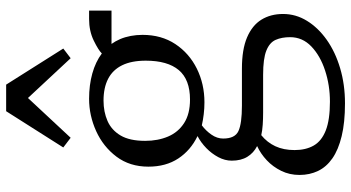

<svg xmlns="http://www.w3.org/2000/svg" viewBox="-279 -597 1143 625"><g transform="rotate(-90 292.5 -284.5)"><path d="M268.5 267Q206 267 161.8 256.2Q117.5 245.5 89.5 226Q61.5 206.5 48.5 179.2Q35.5 152 35.5 119Q35.5 86.5 48.8 59.5Q62 32.5 83.2 12.5Q104.5 -7.5 129.5 -19Q107 -30.5 94.5 -51Q82 -71.5 82 -101.5Q82 -124 93.5 -145.5Q105 -167 123 -184.5Q141 -202 162 -213Q115.5 -235.5 89 -275.8Q62.5 -316 62.5 -373Q62.5 -433.5 95 -476.8Q127.5 -520 178.2 -543Q229 -566 283.5 -566Q328 -566 365.8 -555.5Q403.5 -545 431 -524.5Q441.5 -535.5 472.8 -550.8Q504 -566 543 -566H570.5V-493H462Q471 -480.5 477.8 -464.8Q484.5 -449 488 -430.5Q491.5 -412 491.5 -392Q491.5 -330.5 461.5 -285.2Q431.5 -240 381.5 -215.2Q331.5 -190.5 272 -190.5Q252 -190.5 233.2 -192.8Q214.5 -195 197 -199Q179.5 -186 166.8 -167.8Q154 -149.5 154 -129.5Q154 -91 178.5 -79.8Q203 -68.5 261 -68.5H381.5Q444 -68.5 483.2 -51.8Q522.5 -35 541 -5Q559.5 25 559.5 65.5Q559.5 107 537.2 143.2Q515 179.5 475.5 207.5Q436 235.5 383 251.2Q330 267 268.5 267ZM274 218Q327.5 218 375.5 202.2Q423.5 186.5 453.8 157.5Q484 128.5 484 88.5Q484 61 475.2 41.2Q466.5 21.5 440.2 11Q414 0.5 361.5 0.5H238.5Q217.5 0.5 199 -0.8Q180.5 -2 165 -5.5Q141.5 13.5 129 40.2Q116.5 67 116.5 103Q116.5 139.5 131.2 165.2Q146 191 180.5 204.5Q215 218 274 218ZM281 -237.5Q346 -237.5 376.8 -274Q407.5 -310.5 407.5 -381.5Q407.5 -428 392.5 -458.5Q377.5 -489 348.5 -504Q319.5 -519 277.5 -519Q241 -519 211.2 -506Q181.5 -493 164 -463.5Q146.5 -434 146.5 -383.5Q146.5 -342 160.5 -309Q174.5 -276 204.2 -256.8Q234 -237.5 281 -237.5ZM156.5 -626 125 -650 243 -836H329.5L447 -650L415.5 -626L286 -765Z"/></g></svg>

Font: Merriweather 28pt Light
Style: Regular
Weight: 300
Version: Version 2.100